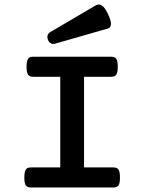

<svg xmlns="http://www.w3.org/2000/svg" viewBox="-20 -831 640 851"><path d="M403.3 -806.6Q410.6 -811 417.5 -811Q422.9 -811 430.7 -807.1Q443.4 -799.8 457.5 -771Q471.7 -742.7 471.7 -725.1Q471.7 -708 458 -704.6L223.6 -637.2Q221.2 -636.2 215.8 -636.2Q208 -636.2 201.7 -641.4Q195.3 -646.5 192.4 -655.3Q189.9 -661.6 189.9 -667Q189.9 -673.8 193.4 -679.7Q196.8 -685.5 203.1 -689ZM247.1 -490.7H128.4Q119.1 -490.7 113.3 -492.9Q107.4 -495.1 104 -500.5Q97.7 -509.8 97.7 -535.2Q97.7 -560.5 104.5 -570.3Q107.9 -575.7 113.5 -577.6Q119.1 -579.6 128.4 -579.6H471.2Q480 -579.6 485.8 -577.6Q491.7 -575.7 495.1 -570.8Q502 -561 502 -535.2Q502 -509.3 495.1 -499.5Q491.7 -494.6 485.8 -492.7Q480 -490.7 471.2 -490.7H352.5V-88.9H481Q489.7 -88.9 495.6 -86.9Q501.5 -85 504.9 -80.1Q511.7 -70.3 511.7 -44.4Q511.7 -19 505.4 -9.3Q498.5 0 481 0H118.7Q109.4 0 103.5 -2.2Q97.7 -4.4 94.2 -9.8Q87.9 -19.5 87.9 -44.4Q87.9 -69.8 94.7 -79.6Q98.1 -85 103.8 -86.9Q109.4 -88.9 118.7 -88.9H247.1Z"/></svg>

Font: Courier Prime SemiBold
Style: Regular
Weight: 600
Designer: Alan Dague-Greene
Foundry: Quote-Unquote Apps
Version: Version 1.202